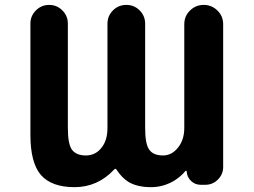

<svg xmlns="http://www.w3.org/2000/svg" viewBox="-20 -776 1040 786"><path d="M598.6 -9.8Q542 -9.8 505.9 -31.2Q478.5 -48.8 458 -80.1Q453.1 -88.9 447.3 -82Q379.9 -9.8 285.2 -9.8Q191.4 -9.8 147.5 -59.6Q104.5 -109.4 104.5 -223.6V-679.7Q104.5 -710.9 127 -733.4Q149.4 -755.9 181.2 -755.9Q212.9 -755.9 235.4 -733.4Q257.8 -710.9 257.8 -679.7V-252Q257.8 -184.6 275.4 -162.1Q293 -139.6 331.5 -139.6Q370.1 -139.6 394.5 -169.9Q419.9 -200.2 419.9 -252V-678.7Q419.9 -710.9 442.4 -733.4Q464.8 -755.9 497.1 -755.9Q529.3 -755.9 551.8 -733.4Q574.2 -710.9 574.2 -678.7V-252Q574.2 -184.6 591.8 -162.1Q608.4 -139.6 647.5 -139.6Q682.6 -139.6 708 -170.9Q734.4 -203.1 734.4 -252V-676.8Q734.4 -710 757.8 -732.9Q781.2 -755.9 814 -755.9Q846.7 -755.9 870.1 -732.9Q893.6 -710 893.6 -676.8V-92.8Q893.6 -62.5 872.1 -41Q850.6 -19.5 820.3 -19.5H801.8Q778.3 -19.5 761.7 -35.6Q745.1 -51.8 744.1 -75.2Q744.1 -76.2 742.2 -76.7Q740.2 -77.1 739.3 -76.2Q720.7 -53.7 694.3 -37.1Q649.4 -9.8 598.6 -9.8Z"/></svg>

Font: Rounded-X Mgen+ 1mn bold
Style: Bold
Weight: 700
Designer: [Source Han Sans]
Ryoko NISHIZUKA  (kana & ideographs); Paul D. Hunt (Latin, Greek & Cyrillic); Wenlong ZHANG  (bopomofo
Version: Version 1.059.20150602